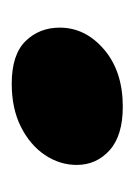

<svg xmlns="http://www.w3.org/2000/svg" viewBox="32 -404 239 344"><g transform="rotate(-90 152.0 -232.5)"><path d="M132.5 -132.5Q80.5 -132.5 54.2 -156.2Q28 -180 28 -215Q28 -245.5 45.8 -272Q63.5 -298.5 96.2 -315Q129 -331.5 173.5 -331.5Q225.5 -331.5 249.8 -306.8Q274 -282 274 -245.5Q274 -199.5 234.8 -166Q195.5 -132.5 132.5 -132.5Z"/></g></svg>

Font: Fraunces 72pt S100 Black
Style: Italic
Weight: 900
Italic angle: -16°
Version: Version 1.000; ttfautohint (v1.8.3)